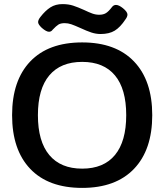

<svg xmlns="http://www.w3.org/2000/svg" viewBox="-20 -902 802 937"><path d="M373 -765Q344 -778 328 -783.5Q312 -789 296 -789Q276 -789 265 -782Q254 -775 237 -757Q230 -747 219 -747Q206 -747 184 -766Q166 -783 166 -794Q166 -805 177 -819Q201 -850 226 -866Q251 -882 285 -882Q314 -882 337 -874.5Q360 -867 391 -853Q414 -842 430.5 -836Q447 -830 464 -830Q484 -830 497 -838Q510 -846 526 -867Q534 -878 546 -878Q560 -878 580 -862Q602 -844 602 -831Q602 -820 592 -807Q567 -769 540 -752.5Q513 -736 471 -736Q448 -736 425.5 -743.5Q403 -751 373 -765ZM39 -340Q39 -509 127.5 -602Q216 -695 381 -695Q545 -695 634 -602Q723 -509 723 -340Q723 -171 634 -78Q545 15 381 15Q216 15 127.5 -78Q39 -171 39 -340ZM596 -340Q596 -468 541 -534Q486 -600 381 -600Q276 -600 220.5 -534Q165 -468 165 -340Q165 -212 220.5 -145.5Q276 -79 381 -79Q486 -79 541 -145.5Q596 -212 596 -340Z"/></svg>

Font: Mitr
Style: Regular
Weight: 400
Designer: Thanarat Vachiruckul
Foundry: Cadson Demak
Version: Version 1.003